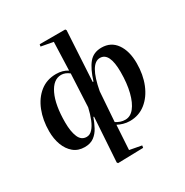

<svg xmlns="http://www.w3.org/2000/svg" viewBox="-218 -940 1289 1341"><g transform="rotate(-30 426.0 -269.5)"><path d="M478 -353 484 -352Q511 -440 548 -485Q585 -530 650 -530Q726 -530 768 -470.5Q810 -411 810 -313Q810 -221 780 -147Q750 -73 695.5 -29.5Q641 14 568 14Q541 14 515.5 6.5Q490 -1 472 -11L460 186L556 204L553 222L348 227L342 218L365 -138L360 -139Q346 -100 327.5 -65Q309 -30 279.5 -8Q250 14 204 14Q151 14 115 -16Q79 -46 60.5 -95.5Q42 -145 42 -206Q42 -296 71 -369.5Q100 -443 154 -486Q208 -529 283 -529Q311 -529 333.5 -522.5Q356 -516 375 -504L383 -731L286 -749L289 -766H495L501 -757ZM251 -41Q277 -41 298 -64Q319 -87 335 -126.5Q351 -166 362 -215L375 -481Q344 -506 311 -506Q247 -506 208.5 -425Q170 -344 170 -204Q170 -130 189 -85.5Q208 -41 251 -41ZM605 -473Q525 -473 488 -272L471 -33Q489 -22 506.5 -16Q524 -10 545 -10Q586 -10 616.5 -48Q647 -86 664.5 -155Q682 -224 682 -316Q682 -473 605 -473Z"/></g></svg>

Font: Literata 72pt SemiBold
Style: Italic
Weight: 600
Italic angle: -2°
Designer: Latin by Veronika Burian and Jose Scaglione. Greek by Irene Vlachou. Cyrillic by Vera Evstafieva
Foundry: TypeTogether
Version: Version 3.002